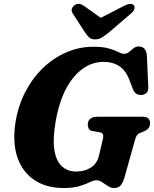

<svg xmlns="http://www.w3.org/2000/svg" viewBox="-20 -955 794 990"><path d="M461.5 -714Q512 -714 542.5 -704.8Q573 -695.5 590.5 -686.5Q608 -677.5 619.5 -677.5Q634 -677.5 645.5 -687Q657 -696.5 668.5 -706Q680 -715.5 695 -715.5Q734 -715.5 737.5 -666.5L744.5 -507.5Q746 -487 736 -477Q726 -467 711.5 -465.5Q678 -462.5 665.5 -495L649.5 -537Q630 -590.5 596.2 -613.2Q562.5 -636 513.5 -636Q425.5 -636 358.8 -555.5Q292 -475 266.5 -326.5Q251 -234 261 -177.8Q271 -121.5 300.8 -96Q330.5 -70.5 373 -70.5Q417 -70.5 449 -91.2Q481 -112 490.5 -153L510 -236Q514 -251 511.2 -260.8Q508.5 -270.5 496 -272.5L456 -279.5Q443 -282 437.8 -291.2Q432.5 -300.5 432.5 -312Q432.5 -330.5 444.5 -341.8Q456.5 -353 479.5 -353H714Q738 -353 746 -343.2Q754 -333.5 754 -318Q753.5 -303.5 744.5 -293.2Q735.5 -283 723 -278L704.5 -270.5Q692.5 -266 686.8 -258.2Q681 -250.5 677 -236.5L622 -40.5Q613 -10.5 601.2 2Q589.5 14.5 569 14.5Q552 14.5 536.8 4.5Q521.5 -5.5 506.8 -15.5Q492 -25.5 477 -25.5Q463.5 -25.5 443 -15.5Q422.5 -5.5 390 4.5Q357.5 14.5 308.5 14.5Q219 14.5 157.5 -26.5Q96 -67.5 69.8 -143.5Q43.5 -219.5 60 -325Q73.5 -409 110 -480Q146.5 -551 200.8 -603.5Q255 -656 321.8 -685Q388.5 -714 461.5 -714ZM543 -789Q522.5 -772.5 506.5 -762.2Q490.5 -752 470.5 -752Q450 -752 439.5 -762.2Q429 -772.5 417.5 -789L355.5 -885Q346.5 -898 350.8 -909.8Q355 -921.5 364 -928Q386.5 -943.5 412.5 -925L499.5 -863L620 -925Q656 -943.5 670 -928Q675.5 -921.5 673 -909.8Q670.5 -898 655 -885Z"/></svg>

Font: Fraunces 9pt Soft
Style: Bold Italic
Weight: 700
Italic angle: -16°
Version: Version 1.000;[b76b70a41]